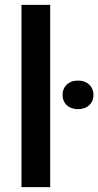

<svg xmlns="http://www.w3.org/2000/svg" viewBox="-20 -770 405 790"><path d="M68.4 -750V0H186.5V-750ZM237.3 -379.4C237.3 -345.7 261.2 -320.8 300.8 -320.8C340.3 -320.8 364.7 -345.7 364.7 -379.4C364.7 -413.1 340.3 -438.5 300.8 -438.5C261.2 -438.5 237.3 -413.1 237.3 -379.4Z"/></svg>

Font: Vazirmatn Medium
Style: Regular
Weight: 500
Designer: Saber Rastikerdar
Foundry: Saber Rastikerdar
Version: Version 33.003